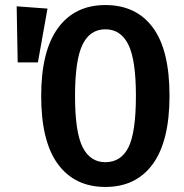

<svg xmlns="http://www.w3.org/2000/svg" viewBox="-20 -725 727 760"><path d="M651 -346Q651 -167 585 -76Q519 15 397 15Q276 15 209.5 -75Q143 -165 143 -345Q143 -523 209.5 -614Q276 -705 397 -705Q519 -705 585 -616Q651 -527 651 -346ZM277 -345Q277 -202 307 -142.5Q337 -83 397 -83Q459 -83 488.5 -142Q518 -201 518 -346Q518 -488 488 -548.5Q458 -609 397 -609Q336 -609 306.5 -548Q277 -487 277 -345ZM46 -700 168 -691 130 -478H50Z"/></svg>

Font: Fira Sans Extra Condensed Medium
Style: Regular
Weight: 500
Width: 1
Designer: Carrois Corporate & Edenspiekermann AG
Foundry: Carrois Corporate GbR & Edenspiekermann AG
Version: Version 4.203